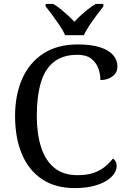

<svg xmlns="http://www.w3.org/2000/svg" viewBox="-20 -951 654 981"><path d="M361 10Q262 10 194 -36Q126 -82 91.5 -164.5Q57 -247 57 -358Q57 -466 93.5 -548.5Q130 -631 201.5 -677.5Q273 -724 378 -724Q446 -724 491 -709.5Q536 -695 558 -669.5Q580 -644 580 -612Q580 -580 555 -561Q530 -542 493 -542Q493 -573 482 -602.5Q471 -632 445.5 -651.5Q420 -671 376 -671Q301 -671 255 -634.5Q209 -598 188.5 -528Q168 -458 168 -358Q168 -269 189.5 -200.5Q211 -132 257 -94Q303 -56 376 -56Q425 -56 459 -68Q493 -80 516.5 -99.5Q540 -119 557 -141Q565 -136 570.5 -126.5Q576 -117 576 -102Q576 -83 563 -63.5Q550 -44 524 -27.5Q498 -11 457.5 -0.5Q417 10 361 10ZM313 -771Q303 -794 285 -820.5Q267 -847 248 -873Q229 -899 213 -918V-931H252Q271 -920 290 -904.5Q309 -889 327 -872.5Q345 -856 360 -840Q375 -856 393 -872.5Q411 -889 430.5 -904.5Q450 -920 469 -931H508V-918Q493 -899 473.5 -873Q454 -847 436.5 -820.5Q419 -794 408 -771Z"/></svg>

Font: Noto Serif Armenian
Style: Regular
Weight: 400
Designer: Monotype Design Team
Foundry: Monotype Imaging Inc.
Version: Version 2.007